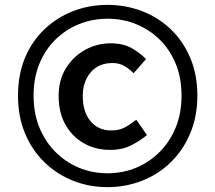

<svg xmlns="http://www.w3.org/2000/svg" viewBox="-20 -759 884 789"><path d="M422 10Q347 10 281 -16Q215 -42 163.5 -91.5Q112 -141 83 -210.5Q54 -280 54 -366Q54 -453 83 -522Q112 -591 163.5 -639.5Q215 -688 281 -713.5Q347 -739 422 -739Q496 -739 563 -713.5Q630 -688 681 -639.5Q732 -591 761.5 -522Q791 -453 791 -366Q791 -280 761.5 -210.5Q732 -141 681 -91.5Q630 -42 563 -16Q496 10 422 10ZM422 -47Q485 -47 540 -70Q595 -93 637 -135.5Q679 -178 702.5 -236Q726 -294 726 -366Q726 -438 702.5 -496Q679 -554 637 -595.5Q595 -637 540 -659.5Q485 -682 422 -682Q359 -682 304 -659.5Q249 -637 207 -595.5Q165 -554 141.5 -496Q118 -438 118 -366Q118 -294 141.5 -236Q165 -178 207 -135.5Q249 -93 304 -70Q359 -47 422 -47ZM433 -143Q373 -143 325 -170Q277 -197 249 -246.5Q221 -296 221 -365Q221 -431 251.5 -479.5Q282 -528 330.5 -554.5Q379 -581 435 -581Q485 -581 519.5 -562Q554 -543 580 -516L529 -458Q509 -478 489 -489Q469 -500 442 -500Q385 -500 352.5 -461.5Q320 -423 320 -365Q320 -300 351.5 -261.5Q383 -223 437 -223Q470 -223 493 -235.5Q516 -248 540 -267L584 -204Q552 -178 516.5 -160.5Q481 -143 433 -143Z"/></svg>

Font: Noto Sans TC Thin SemiBold
Style: Regular
Weight: 600
Version: Version 2.004-H2;hotconv 1.0.118;makeotfexe 2.5.65603